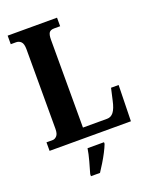

<svg xmlns="http://www.w3.org/2000/svg" viewBox="-169 -806 889 1118"><g transform="rotate(-20 275.5 -246.5)"><path d="M20 0V-53H59Q72 -53 84 -65.5Q96 -78 96 -109V-602Q96 -636 83.5 -648.5Q71 -661 53 -661H20V-714H326V-661H289Q266 -661 257.5 -648.5Q249 -636 249 -605V-61H399Q423 -61 439 -81.5Q455 -102 465 -148L482 -223H529L524 0ZM196 208Q205 178 216.5 136Q228 94 233 61H335V71Q327 92 313 119Q299 146 282.5 173Q266 200 252 221H196Z"/></g></svg>

Font: Noto Serif Myanmar ExtraCondensed ExtraBold
Style: Regular
Weight: 800
Width: 2
Designer: Ben Mitchell and the Monotype Design Team
Foundry: Monotype Imaging Inc.
Version: Version 2.106; ttfautohint (v1.8.4.7-5d5b)